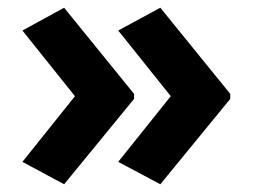

<svg xmlns="http://www.w3.org/2000/svg" viewBox="-20 -523 654 497"><path d="M576 -267 395 -46 286 -104 422 -274 286 -444 395 -503 576 -280ZM327 -267 146 -46 38 -104 174 -274 38 -444 146 -503 327 -280Z"/></svg>

Font: Noto Sans Symbols
Style: Bold
Weight: 700
Version: Version 2.002